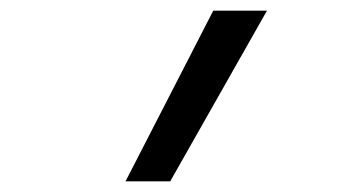

<svg xmlns="http://www.w3.org/2000/svg" viewBox="-20 -792 640 361"><path d="M216 -451 381 -772H482L300 -451Z"/></svg>

Font: Iosevka Curly Extended Oblique
Style: Regular
Weight: 400
Width: 7
Italic angle: -9°
Monospace: yes
Designer: Belleve Invis
Foundry: Belleve Invis
Version: Version 11.1.0; ttfautohint (v1.8.3)